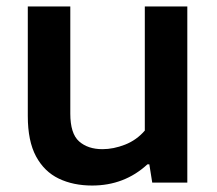

<svg xmlns="http://www.w3.org/2000/svg" viewBox="-20 -565 671 594"><path d="M265 9Q206.5 9 161.8 -12.5Q117 -34 91.5 -81.2Q66 -128.5 66 -206V-545H197.5V-213.5Q197.5 -151.5 224.8 -127.5Q252 -103.5 297 -103.5Q331 -103.5 366.8 -117.5Q402.5 -131.5 428 -161V-545H559.5V0H451L442 -56.5H436Q365 9 265 9Z"/></svg>

Font: Encode Sans Semi Expanded SemiBold
Style: Regular
Weight: 600
Width: 6
Designer: Multiple Designers
Foundry: Impallari Type
Version: Version 3.000; ttfautohint (v1.8.3) -l 8 -r 50 -G 200 -x 14 